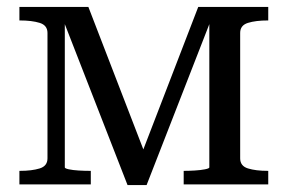

<svg xmlns="http://www.w3.org/2000/svg" viewBox="-20 -532 830 554"><path d="M235 -512 404 -74 384 -76 552 -512H754V-473H753Q718 -473 695.5 -466Q673 -459 673 -437V-75Q673 -53 695.5 -46Q718 -39 753 -39H754V0H510V-39H511Q525 -39 542 -40Q559 -41 571.5 -43.5Q584 -46 584 -49V-490L594 -488L403 2H348L157 -488L167 -490V-49Q167 -46 178.5 -43.5Q190 -41 207 -40Q224 -39 240 -39H242V0H36V-39H37Q72 -39 94.5 -46Q117 -53 117 -75V-437Q117 -459 94.5 -466Q72 -473 37 -473H36V-512Z"/></svg>

Font: Roboto Serif 72pt
Style: Regular
Weight: 400
Designer: Greg Gazdowicz
Foundry: Commercial Type
Version: Version 1.008